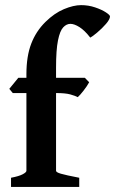

<svg xmlns="http://www.w3.org/2000/svg" viewBox="-20 -736 453 756"><path d="M413.1 -671.4Q413.1 -660.2 397.5 -642.1Q381.8 -624 363 -608.2Q344.2 -592.3 335.4 -587.9Q313.5 -616.2 293 -629.2Q272.5 -642.1 257.3 -642.1Q241.7 -642.1 228.8 -628.2Q215.8 -614.3 208.3 -576.9Q200.7 -539.6 200.7 -469.2V-429.7H314L331.1 -412.1Q322.3 -396 308.3 -378.2Q294.4 -360.4 286.1 -353.5Q275.9 -358.9 256.6 -364.3Q237.3 -369.6 200.7 -369.6V-63.5Q200.7 -57.6 219.7 -52Q238.8 -46.4 292 -36.1V0H23.4V-36.1Q54.7 -42 69.3 -49.8Q84 -57.6 84 -63.5V-369.6H30.3L16.6 -386.2L52.2 -429.7H84V-443.8Q84 -514.2 102.8 -563.5Q121.6 -612.8 158.7 -649.4Q193.8 -684.1 231.7 -700Q269.5 -715.8 299.3 -715.8Q328.1 -715.8 354.2 -707Q380.4 -698.2 396.7 -687.5Q413.1 -676.8 413.1 -671.4Z"/></svg>

Font: Namdhinggo
Style: Bold
Weight: 700
Designer: Victor Gaultney
Foundry: SIL International
Version: Version 3.001